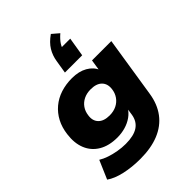

<svg xmlns="http://www.w3.org/2000/svg" viewBox="-279 -949 1273 1273"><g transform="rotate(-45 357.5 -312.0)"><path d="M271 191Q193 191 126 176Q59 161 18 132L74 2Q98 17 130.5 28Q163 39 200 45.5Q237 52 273 52Q348 52 388.5 25.5Q429 -1 438 -55L446 -110H452Q435 -80 405.5 -59Q376 -38 339.5 -27.5Q303 -17 264 -17Q186 -17 133 -48.5Q80 -80 57 -136.5Q34 -193 44 -268Q51 -325 74.5 -369.5Q98 -414 135.5 -445.5Q173 -477 222 -493Q271 -509 329 -509Q393 -509 437.5 -483.5Q482 -458 499 -415H493L506 -498H687L620 -70Q607 14 563 72.5Q519 131 445.5 161Q372 191 271 191ZM331 -157Q368 -157 396.5 -171Q425 -185 443 -210.5Q461 -236 465 -269Q471 -315 444.5 -342Q418 -369 364 -369Q327 -369 298.5 -355Q270 -341 252.5 -316Q235 -291 231 -258Q224 -212 250.5 -184.5Q277 -157 331 -157ZM322 -568 337 -660Q344 -706 367 -744Q390 -782 437 -815L485 -774Q455 -748 439.5 -724.5Q424 -701 420 -678L390 -702H506L484 -568Z"/></g></svg>

Font: Nunito Sans 10pt SemiExpanded Black
Style: Italic
Weight: 900
Width: 6
Italic angle: -9°
Designer: Vernon Adams
Foundry: Vernon Adams
Version: Version 3.101;gftools[0.9.27]